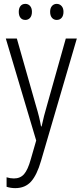

<svg xmlns="http://www.w3.org/2000/svg" viewBox="-20 -731 421 992"><path d="M59 241Q35 241 14 234V185Q33 191 52 191Q85 191 104.5 168.5Q124 146 139 92L167 -5L10 -532H67L164 -191Q176 -151 182 -126Q188 -101 192 -78H195Q206 -130 224 -191L320 -532H377L192 100Q171 173 140.5 207Q110 241 59 241ZM77 -670Q77 -689 86 -700Q95 -711 111 -711Q126 -711 135.5 -700Q145 -689 145 -670Q145 -650 135.5 -639Q126 -628 111 -628Q95 -628 86 -639Q77 -650 77 -670ZM239 -670Q239 -689 248.5 -700Q258 -711 273 -711Q288 -711 298 -700Q308 -689 308 -670Q308 -650 298.5 -639Q289 -628 273 -628Q258 -628 248.5 -639Q239 -650 239 -670Z"/></svg>

Font: Noto Sans Condensed Light
Style: Regular
Weight: 300
Width: 3
Designer: Monotype Design Team
Foundry: Monotype Imaging Inc.
Version: Version 2.013; ttfautohint (v1.8.4.7-5d5b)